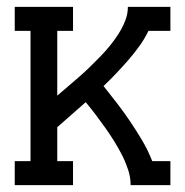

<svg xmlns="http://www.w3.org/2000/svg" viewBox="-20 -540 540 560"><path d="M23 0V-70H69V-450H23V-520H193V-450H147V-261Q163 -275 179 -288.5Q195 -302 211 -316Q227 -330 242.5 -345Q258 -360 272.5 -375Q287 -390 300.5 -406.5Q314 -423 325.5 -441Q337 -459 345 -479Q353 -499 353 -520H477V-450H413Q402 -427 386.5 -405.5Q371 -384 354 -364.5Q337 -345 319 -326Q301 -307 282 -289Q302 -264 322 -238Q342 -212 360.5 -184.5Q379 -157 395.5 -129Q412 -101 424 -70H477V0H361Q361 -23 353.5 -45.5Q346 -68 335.5 -88.5Q325 -109 312.5 -129Q300 -149 286.5 -168Q273 -187 259 -205.5Q245 -224 230 -242Q209 -223 188 -205Q167 -187 147 -169V-70H193V0Z"/></svg>

Font: Iosevka Curly Slab
Style: Regular
Weight: 400
Monospace: yes
Designer: Belleve Invis
Foundry: Belleve Invis
Version: Version 22.1.2; ttfautohint (v1.8.4)